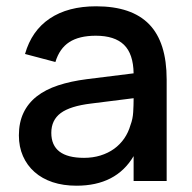

<svg xmlns="http://www.w3.org/2000/svg" viewBox="-20 -575 610 610"><path d="M285.5 -555Q398.5 -555 454 -497.8Q509.5 -440.5 509.5 -322.5V0H404.5V-79Q349 15 223 15Q181 15 147.2 3.8Q113.5 -7.5 89.8 -28.5Q66 -49.5 53 -79Q40 -108.5 40 -145Q40 -185.5 54.5 -216.2Q69 -247 96.8 -268.8Q124.5 -290.5 164.8 -303.8Q205 -317 256 -323.5L404.5 -342Q403.5 -404 373.8 -432.8Q344 -461.5 284.5 -461.5Q231.5 -461.5 200.2 -441.2Q169 -421 156 -378L59.5 -403.5Q80.5 -477.5 138.2 -516.2Q196 -555 285.5 -555ZM269 -246Q203 -238 173 -215.8Q143 -193.5 143 -153Q143 -73.5 247 -73.5Q275 -73.5 299.2 -81Q323.5 -88.5 342.5 -102.2Q361.5 -116 374.8 -135.2Q388 -154.5 394.5 -177.5Q402 -197 403.2 -219.2Q404.5 -241.5 404.5 -259.5V-263Z"/></svg>

Font: Vela Sans SemBd
Style: Regular
Weight: 600
Designer: Principal design: Mikhail Sharanda - project Manrope.
Design modification: Ravid Balaliev
Foundry: Mikhail Sharanda
Version: Version 1.001